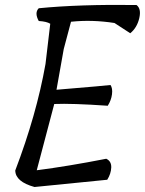

<svg xmlns="http://www.w3.org/2000/svg" viewBox="-20 -748 580 768"><path d="M206 -389Q410 -406 422 -408Q431 -395 428 -371Q425 -347 411 -325Q267 -335 197 -332L127 -67Q252 -83 405 -113Q426 -103 425 -78Q424 -53 409 -29L118 0Q42 -21 41 -66Q126 -289 162 -492L181 -653Q167 -662 135 -664Q117 -697 135 -715Q297 -731 526 -728Q546 -713 537 -675Q528 -637 501 -615L438 -656Q348 -670 264 -661L235 -552Z"/></svg>

Font: Tillana
Style: Regular
Weight: 400
Designer: Lipi Raval (Devanagari, Latin), Jonny Pinhorn (Latin)
Foundry: Indian Type Foundry
Version: Version 2.003;PS 1.0;hotconv 1.0.79;makeotf.lib2.5.61930; tt